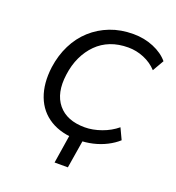

<svg xmlns="http://www.w3.org/2000/svg" viewBox="-119 -599 760 828"><g transform="rotate(20 261.0 -184.5)"><path d="M223 134 249 -31H311L284 134ZM285 8Q208 8 156.5 -23.5Q105 -55 83 -113Q61 -171 71 -248Q79 -305 102.5 -352Q126 -399 163 -432.5Q200 -466 248 -484.5Q296 -503 354 -503Q404 -503 447 -485Q490 -467 515 -437L485 -385Q460 -412 425 -426.5Q390 -441 353 -441Q308 -441 272 -427Q236 -413 209 -386Q182 -359 164.5 -322Q147 -285 141 -239Q129 -152 169.5 -102.5Q210 -53 293 -53Q329 -53 368.5 -67Q408 -81 438 -106L462 -55Q441 -36 412.5 -21.5Q384 -7 351.5 0.5Q319 8 285 8Z"/></g></svg>

Font: Nunito Sans 7pt Light
Style: Italic
Weight: 300
Italic angle: -9°
Designer: Vernon Adams
Foundry: Vernon Adams
Version: Version 3.101;gftools[0.9.27]